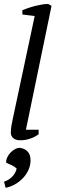

<svg xmlns="http://www.w3.org/2000/svg" viewBox="-61 -690 359 951"><path d="M110.8 -610.4 49.8 -618.2V-639.6Q62 -644.5 78.1 -650.1Q94.2 -655.8 111.6 -660.2Q128.9 -664.6 146 -667.5Q163.1 -670.4 177.2 -670.4L194.3 -661.1L67.4 -47.4H130.4V-25.4Q113.3 -11.7 88.6 -3.4Q64 4.9 41 4.9Q16.1 4.9 4.4 -6.1Q-7.3 -17.1 -7.3 -31.7Q-7.3 -49.3 -4.6 -65.7Q-2 -82 2.4 -101.6ZM-41 210Q-26.4 205.1 -15.4 197.5Q-4.4 189.9 3.2 181.2Q10.7 172.4 15.1 163.1Q19.5 153.8 21.5 145Q13.2 136.2 -2.2 128.7Q-17.6 121.1 -30.3 116.2Q-31.2 102.1 -24.9 88.9Q-18.6 75.7 -8.5 65.4Q1.5 55.2 13.2 48.8Q24.9 42.5 34.7 42Q59.6 44.4 75 59.6Q90.3 74.7 90.3 104Q90.3 128.4 80.3 150.9Q70.3 173.3 53.2 191.7Q36.1 210 13.7 222.7Q-8.8 235.4 -33.2 240.2Z"/></svg>

Font: PT Astra Serif
Style: Italic
Weight: 400
Italic angle: -16°
Designer: A.Korolkova, I. Chaeva
Foundry: ParaType Ltd
Version: Version 1.001